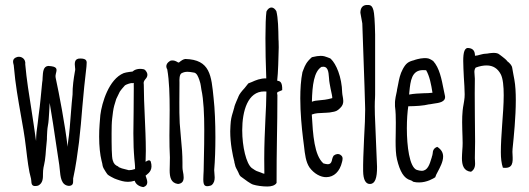

<svg xmlns="http://www.w3.org/2000/svg" viewBox="-20 -742 2156 783"><path d="M50.8 -509.8C28.3 -503.4 32.7 -488.3 36.1 -475.6C36.6 -474.1 36.6 -471.7 36.6 -470.2C42.5 -398.9 54.2 -335 65.4 -271L75.2 -214.8V-215.3C79.6 -190.9 83 -163.6 86.4 -136.2C91.8 -90.8 97.2 -44.9 106.4 -13.7V-14.2C106.9 -11.7 107.4 -8.8 107.4 -6.3C108.4 8.8 108.9 21.5 135.3 15.1C155.8 4.9 155.3 -16.1 155.3 -34.2C155.3 -38.6 155.3 -43 155.8 -46.4C156.2 -53.2 158.2 -63.5 160.2 -71.8C160.6 -76.2 162.6 -82.5 163.1 -86.9C165.5 -103 166.5 -118.2 167.5 -132.8L170.9 -168.9C171.4 -171.4 171.4 -177.2 171.4 -183.6C171.9 -196.8 172.9 -218.3 175.3 -229.5C178.2 -242.7 179.2 -264.2 180.7 -287.1C181.2 -297.9 181.6 -310.5 182.6 -322.3C193.4 -260.7 199.2 -218.3 210.9 -140.6L221.7 -69.3C222.7 -63 223.1 -57.1 223.6 -51.8C226.6 -20.5 229 13.7 261.2 16.1C278.3 15.1 278.3 4.9 278.3 -6.3V-14.2C289.1 -63 296.9 -120.1 302.2 -162.1C308.1 -210.9 312 -259.3 315.9 -307.1C320.8 -361.3 325.7 -415 332.5 -469.7C332.5 -472.2 333 -475.1 333 -477.5C334.5 -491.7 335 -502.9 308.6 -503.4C281.7 -504.4 284.2 -483.4 286.1 -466.3C286.6 -461.9 287.1 -458.5 286.6 -456.5L284.7 -445.8C280.8 -423.8 275.4 -387.7 275.9 -356.4C273.4 -334.5 271.5 -309.6 269.5 -284.7C266.1 -241.7 263.2 -197.8 257.8 -165L256.3 -150.4C256.3 -148.4 255.9 -145 255.9 -143.1C244.6 -236.8 221.7 -356.4 207 -424.8C205.6 -432.6 207 -437.5 208 -442.4C212.9 -460.9 214.8 -471.2 176.3 -473.1C155.8 -470.7 155.3 -448.2 153.8 -425.3C153.8 -419.9 153.3 -411.6 151.9 -404.8L145.5 -338.9L142.1 -307.1C138.2 -279.3 136.2 -260.3 133.8 -239.7L128.9 -202.6C127.9 -193.8 127.4 -181.2 127 -167C121.6 -208 115.2 -248.5 108.9 -290C98.6 -355 88.4 -418 83 -479.5C85.9 -501.5 67.4 -513.7 50.8 -509.8Z M566.4 -459.5C542 -464.8 526.4 -456.1 520.5 -450.2C520.5 -450.2 513.7 -449.2 507.8 -448.7C499 -447.3 489.3 -445.8 484.4 -443.8C423.8 -418.9 395.5 -323.2 389.2 -272.9L386.2 -235.4C384.8 -218.8 384.3 -200.7 384.3 -184.6C384.3 -145.5 388.2 -110.4 394 -87.4L397 -75.2C398.4 -69.3 397.5 -66.4 401.9 -56.6C402.8 -54.2 416.5 -32.2 419.4 -29.8C423.3 -25.9 442.9 -15.6 446.3 -14.2L456.5 -10.3C471.2 -5.4 484.4 -0.5 502 -0.5C510.3 -0.5 519.5 -2 529.3 -4.9C533.7 10.7 550.3 19.5 564.9 21C587.4 13.7 580.6 -5.9 575.7 -20V-19.5C574.7 -21.5 574.2 -24.4 573.7 -25.9L577.6 -28.8C589.4 -38.1 604.5 -51.3 594.7 -83.5C589.8 -91.8 582 -87.9 573.7 -82C574.2 -96.2 574.7 -111.8 574.7 -126.5C574.7 -174.3 572.3 -222.2 570.3 -269.5C568.4 -312.5 566.4 -355 566.4 -397C564 -407.7 568.4 -413.6 572.8 -418.9C577.6 -424.3 581.1 -429.7 581.1 -437C581.1 -443.4 578.1 -449.7 571.3 -457ZM524.9 -141.6C525.4 -126 526.9 -109.4 527.8 -95.7C529.3 -80.1 531.2 -64.9 530.8 -52.7C521 -49.3 513.2 -47.9 505.4 -47.9L477.1 -55.2C471.7 -57.6 464.4 -60.5 463.9 -60.5C463.9 -60.5 462.9 -63 461.4 -63.5C451.2 -67.4 443.8 -73.7 439.9 -87.9C435.1 -100.6 435.1 -154.8 435.1 -199.2C435.1 -221.2 435.5 -242.7 437.5 -258.8C439.5 -277.3 441.9 -296.9 445.8 -311L453.6 -336.9L454.1 -338.4L468.3 -367.7C473.1 -375.5 485.8 -389.6 489.7 -394C495.6 -397.9 514.2 -404.8 520 -402.8L524.9 -403.8H525.4C525.9 -386.2 525.4 -376.5 525.4 -358.9C525.4 -334.5 525.4 -310.1 524.9 -285.6C524.4 -256.8 523.9 -227.5 523.9 -198.2C523.9 -179.7 524.4 -160.6 524.9 -142.1Z M843.3 12.7C853 4.4 855.5 -6.3 855.5 -18.6C855.5 -23.9 855 -29.3 854.5 -33.7C854 -39.1 853.5 -44.9 853.5 -48.3C856.9 -87.9 858.4 -134.8 858.4 -182.6C858.4 -239.7 856 -298.8 851.1 -341.8C841.8 -433.1 837.9 -499 735.4 -501.5C726.1 -500 719.2 -494.6 713.4 -490.2H713.9C711.4 -488.3 709 -486.8 709.5 -486.8C708 -486.8 705.1 -487.8 702.6 -489.3H703.1C696.8 -492.7 689.5 -497.1 676.8 -495.1C660.2 -487.3 653.3 -473.1 662.1 -459C670.4 -411.6 671.9 -353.5 671.9 -294.4C671.9 -274.9 671.4 -255.9 671.4 -236.3C671.4 -220.7 670.9 -204.6 670.9 -189C670.9 -158.7 671.4 -126.5 672.9 -100.1C672.9 -94.2 672.9 -75.2 672.4 -69.8C671.9 -62 671.9 -55.2 671.9 -47.9C671.9 -19.5 676.8 4.4 706.1 8.3C724.1 6.3 729 -4.4 729 -19C729 -26.9 727.5 -35.2 726.1 -42C725.1 -47.4 723.6 -57.6 724.1 -60.5V-79.6C724.1 -110.8 721.7 -143.6 718.3 -175.3C716.3 -196.3 714.4 -218.8 712.9 -239.7C711.4 -267.6 711.4 -296.4 711.4 -323.7C711.4 -351.6 711.4 -377.9 711.9 -400.9V-405.8C711.4 -417.5 711.4 -437 719.7 -442.9C728.5 -447.8 736.3 -449.2 744.6 -449.2C750.5 -449.2 758.8 -448.2 769 -446.3C782.7 -445.8 788.6 -427.7 792 -418.5V-418.9L793.5 -414.1C796.4 -405.8 797.9 -399.4 798.8 -393.1C799.3 -388.7 799.8 -384.3 801.3 -376.5C810.5 -335.4 813 -273.4 813 -213.4C813 -173.3 812.5 -133.3 811.5 -97.7L810.5 -45.4C810.5 -39.6 810.1 -32.7 809.6 -27.3C809.1 -21 809.1 -15.1 809.1 -10.7C809.1 13.7 814.5 22.5 839.8 14.6Z M1066.4 -693.4C1064 -675.3 1062.5 -636.7 1062.5 -586.4C1062.5 -539.6 1063.5 -482.4 1065.9 -422.4C1041.5 -422.9 1022.5 -414.6 1007.3 -407.7L992.7 -401.9C988.8 -396.5 981.9 -388.2 977.5 -382.8C966.3 -370.6 956.1 -358.9 951.2 -345.7L951.7 -346.2C949.7 -340.8 946.3 -333.5 943.8 -328.1C939.9 -318.4 936 -309.1 935.5 -305.7L936 -306.2C933.6 -296.4 931.2 -288.6 929.2 -282.2V-282.7C923.8 -264.6 921.4 -255.4 919.9 -230.5C919.4 -222.2 918.9 -213.9 918.9 -206.5C918.9 -156.7 928.7 -109.4 936 -81.1L935.5 -81.5C939.5 -63.5 939.9 -61.5 947.3 -48.3L951.7 -39.6C954.1 -33.2 956.5 -27.8 960.9 -22.9L964.8 -20C978 -9.8 1002.9 8.3 1012.2 10.7C1025.4 15.1 1050.3 18.6 1069.8 18.6C1086.4 18.6 1101.6 14.6 1107.9 3.9C1107.9 -60.1 1108.4 -119.1 1109.4 -175.8C1110.4 -232.4 1111.3 -289.6 1111.3 -354C1107.9 -365.7 1111.8 -366.7 1116.2 -368.2C1121.6 -370.1 1126.5 -372.6 1130.9 -374.5C1131.8 -408.7 1121.6 -411.1 1110.4 -413.1C1114.3 -443.8 1115.7 -508.8 1116.7 -549.3C1116.7 -557.6 1116.7 -566.4 1116.2 -574.2C1116.2 -576.2 1115.7 -578.1 1115.7 -581.1C1115.2 -622.6 1114.3 -668.9 1106.9 -696.8C1101.1 -706.1 1094.7 -711.4 1086.9 -711.4C1079.6 -711.4 1073.2 -706.5 1067.4 -696.8ZM967.8 -210.9C967.8 -290 990.7 -369.1 1057.1 -369.1C1059.6 -369.1 1063.5 -369.1 1066.4 -368.7C1065.9 -325.2 1064.5 -295.9 1062.5 -259.3C1060.1 -205.6 1057.6 -153.8 1057.6 -94.7C1057.6 -75.2 1057.6 -55.7 1058.1 -33.7C1053.7 -33.7 1050.3 -35.6 1044.4 -38.1L1032.2 -42.5C1024.4 -44.4 1014.6 -51.3 1006.3 -57.1H1005.9V-57.6C984.4 -75.2 967.8 -143.1 967.8 -210.9Z M1291 -469.2C1316.9 -474.1 1319.8 -452.6 1321.8 -423.3C1322.3 -408.7 1325.7 -395.5 1328.1 -380.9C1332.5 -361.8 1335.9 -344.7 1335 -341.8C1312 -335.4 1295.9 -334 1282.7 -333C1270.5 -332 1261.7 -331.1 1252 -327.1C1253.4 -395 1260.7 -450.7 1291 -469.2ZM1326.7 -503.9 1315.4 -508.3C1307.6 -511.2 1300.3 -514.2 1287.6 -514.2C1279.3 -514.2 1268.1 -512.7 1252 -508.8C1229.5 -489.3 1223.6 -474.1 1218.3 -460.4L1213.4 -447.8C1207 -416.5 1204.6 -378.9 1204.6 -340.8C1204.6 -282.2 1210.4 -221.7 1215.8 -177.7C1217.3 -167 1218.8 -157.2 1219.7 -147C1223.6 -111.8 1227.1 -81.5 1242.2 -59.1C1260.7 -33.7 1287.6 -19 1311 -19.5C1341.8 -20 1365.7 -42 1375 -82C1377 -90.3 1380.9 -103 1368.2 -110.4H1368.7C1359.9 -116.2 1349.1 -114.3 1340.3 -106.9C1336.9 -101.1 1335.4 -96.7 1334.5 -92.3C1333 -83.5 1330.1 -72.3 1316.4 -72.3C1312 -72.3 1306.2 -73.7 1298.8 -75.7C1261.7 -108.9 1256.3 -190.9 1251.5 -274.9C1268.1 -281.2 1281.2 -280.8 1299.8 -281.7C1307.1 -282.2 1314.9 -282.2 1323.7 -283.2L1332.5 -284.7H1332C1348.6 -287.1 1355 -289.1 1367.2 -301.3C1377.4 -311 1379.9 -320.3 1379.9 -330.1C1379.9 -338.9 1378.4 -341.8 1377.9 -347.2C1377 -352.5 1375.5 -359.9 1375.5 -363.8C1374 -429.2 1350.6 -481.4 1329.6 -501.5Z M1509.3 -340.3C1509.8 -346.2 1509.8 -357.4 1509.8 -388.7V-601.1C1508.8 -655.3 1506.3 -688.5 1502.9 -700.7V-700.2C1497.1 -721.2 1489.3 -722.2 1474.6 -721.7C1459 -720.7 1449.7 -710 1449.7 -689.9L1457.5 -646.5C1466.3 -411.6 1468.8 -312 1468.8 -312C1468.8 -307.1 1469.2 -301.8 1469.2 -295.9C1469.2 -267.1 1467.8 -228.5 1464.8 -178.7C1461.9 -119.6 1460.4 -74.2 1460.9 -44.4C1461.4 -8.8 1471.2 8.8 1489.3 8.3C1509.3 7.8 1518.1 -15.6 1517.6 -62L1508.8 -274.4C1508.3 -287.1 1508.3 -297.9 1508.3 -307.6C1508.3 -322.8 1508.8 -334 1509.3 -340.8Z M1789.6 -375C1780.8 -420.4 1772 -465.3 1746.6 -493.2C1736.3 -500.5 1728.5 -503.4 1725.1 -503.9C1706.1 -507.8 1682.1 -501 1670.9 -497.6H1671.4C1670.4 -497.1 1669.4 -496.6 1668.9 -496.6C1645 -490.7 1635.7 -483.9 1623 -460.9C1611.3 -439.5 1607.4 -418.5 1603.5 -397.5L1598.6 -373.5H1599.1C1593.3 -348.1 1592.3 -339.8 1591.3 -332C1591.3 -329.6 1591.3 -327.6 1590.8 -325.7V-308.6C1593.8 -286.6 1594.2 -263.7 1594.2 -241.7C1594.2 -227.1 1593.8 -212.9 1593.8 -198.7C1593.8 -188 1593.3 -177.2 1593.3 -167C1593.3 -138.7 1594.2 -111.8 1599.1 -91.8C1610.8 -43.5 1626.5 -14.2 1654.8 -6.8C1658.7 -5.9 1659.7 -3.9 1666 -0.5C1673.8 1.5 1682.1 2 1689 2C1721.2 2 1747.6 -14.2 1754.9 -19C1757.3 -26.9 1760.7 -33.7 1764.6 -40.5C1774.4 -59.1 1787.1 -82.5 1787.1 -103.5C1787.1 -118.2 1780.8 -131.8 1763.2 -143.1C1747.6 -137.7 1745.1 -126 1744.6 -116.7C1743.7 -113.8 1743.2 -109.4 1743.2 -108.9C1741.7 -106 1741.2 -101.6 1740.2 -98.1V-98.6C1731.9 -70.3 1723.6 -45.4 1699.7 -45.4C1694.3 -45.4 1686.5 -46.9 1679.2 -49.3C1649.9 -61 1639.2 -145.5 1639.2 -218.8C1639.2 -253.4 1641.6 -286.6 1645 -308.6C1676.8 -309.1 1705.1 -310.5 1731.4 -316.9L1731 -316.4L1748 -319.3C1772 -322.3 1797.9 -326.7 1794.9 -349.6ZM1649.4 -367.2C1653.8 -412.1 1658.7 -456.1 1705.1 -456.1C1708.5 -456.1 1712.9 -456.1 1717.8 -455.6C1731.9 -431.6 1738.3 -398.4 1743.7 -363.8C1728 -361.8 1723.1 -362.3 1708.5 -361.8C1688.5 -360.8 1668.9 -360.4 1648.4 -356.4Z M1893.6 -545.9C1874 -550.3 1869.1 -528.3 1869.1 -493.7C1869.1 -475.1 1870.6 -449.7 1871.6 -427.2C1873 -402.8 1875 -378.4 1875 -357.4C1875 -352.5 1874.5 -348.1 1874.5 -344.2C1874 -335.9 1872.1 -326.2 1870.6 -316.9C1869.1 -309.1 1867.7 -300.8 1866.7 -291C1865.2 -276.4 1864.7 -259.3 1864.7 -243.7C1864.7 -223.1 1865.7 -203.1 1866.2 -183.6C1866.2 -174.8 1866.7 -167 1866.7 -158.7C1866.7 -149.4 1866.2 -138.7 1865.2 -127.4C1864.7 -117.7 1863.8 -106.9 1863.8 -97.2C1863.8 -68.8 1870.6 -44.4 1900.9 -41.5C1919.4 -52.7 1918 -71.8 1917 -86.9C1916.5 -89.8 1916.5 -95.2 1916.5 -97.2C1917 -119.1 1917.5 -141.6 1917.5 -164.6C1917.5 -199.7 1917 -236.3 1916.5 -272C1916 -302.2 1916 -332.5 1916 -360.8C1916 -381.8 1916 -401.9 1916.5 -420.9C1916.5 -425.8 1916 -430.2 1915.5 -435.1C1915 -439.9 1914.6 -444.8 1914.6 -449.2C1914.6 -455.1 1916.5 -461.9 1919.9 -466.3C1937 -472.7 1951.7 -475.1 1964.4 -475.1C1991.2 -475.1 2009.8 -462.4 2022 -439.5C2031.2 -421.9 2034.2 -390.1 2034.2 -353.5C2034.2 -316.9 2030.8 -272.9 2027.8 -232.4C2024.9 -192.4 2022.5 -152.8 2022.5 -121.6C2022.5 -97.2 2024.9 -75.7 2030.8 -58.1C2072.8 -52.7 2071.8 -80.6 2070.3 -109.9C2069.8 -118.7 2069.3 -127 2070.3 -134.8C2075.7 -187 2083.5 -265.1 2083.5 -333.5C2083.5 -364.3 2082 -393.6 2077.6 -417.5C2077.1 -418 2070.3 -458 2068.8 -465.8C2067.4 -475.6 2057.6 -485.8 2048.8 -492.2C2047.9 -493.2 2046.9 -495.1 2045.4 -496.6C2043 -500 2016.1 -521 2011.2 -523.4C2006.8 -525.4 1999.5 -526.4 1994.1 -526.4C1986.8 -526.4 1981.4 -525.4 1975.6 -524.9C1970.2 -523.9 1964.4 -522.9 1960.4 -522.9C1953.1 -522.9 1944.8 -520.5 1937 -518.6C1930.7 -516.6 1924.8 -515.1 1917 -514.6C1917 -532.7 1910.2 -543.5 1893.1 -545.9Z"/></svg>

Font: Amatic Mod Bold ONEptTWO
Style: Bold
Weight: 700
Designer: David Occhino Design
Foundry: David Occhino Design
Version: Version 1.2